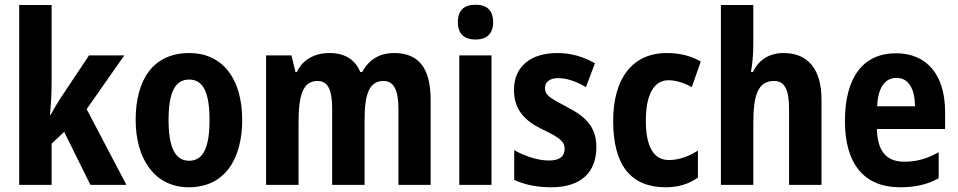

<svg xmlns="http://www.w3.org/2000/svg" viewBox="-20 -781 4048 811"><path d="M198 -427V-760H61V0H198V-174L251 -224L362 0H514L346 -320L505 -547H356L240 -373C226 -352 208 -322 194 -296H191C195 -338 198 -384 198 -427Z M1003 -274C1003 -456 914 -557 780 -557C627 -557 553 -445 553 -274C553 -112 632 10 777 10C933 10 1003 -114 1003 -274ZM692 -274C692 -388 718 -445 779 -445C840 -445 865 -387 865 -274C865 -161 840 -102 779 -102C718 -102 692 -162 692 -274Z M1645 -557C1583 -557 1538 -529 1510 -477H1502C1482 -525 1441 -557 1372 -557C1307 -557 1258 -528 1234 -477H1228L1211 -547H1104V0H1241V-259C1241 -377 1258 -439 1322 -439C1364 -439 1383 -403 1383 -322V0H1520V-275C1520 -384 1540 -439 1600 -439C1642 -439 1663 -403 1663 -321V0H1799V-359C1799 -494 1748 -557 1645 -557Z M1989 -761C1941 -761 1914 -739 1914 -687C1914 -637 1942 -614 1989 -614C2034 -614 2063 -637 2063 -687C2063 -738 2036 -761 1989 -761ZM2056 -547H1920V0H2056Z M2499 -160C2499 -247 2451 -290 2375 -329C2299 -369 2282 -380 2282 -409C2282 -435 2302 -451 2338 -451C2376 -451 2418 -435 2455 -413L2493 -514C2442 -542 2392 -557 2334 -557C2222 -557 2151 -500 2151 -402C2151 -319 2194 -272 2270 -235C2349 -198 2365 -181 2365 -152C2365 -120 2343 -103 2299 -103C2251 -103 2195 -122 2152 -147V-21C2199 0 2249 10 2309 10C2432 10 2499 -51 2499 -160Z M2792 10C2845 10 2891 -4 2928 -31V-145C2889 -120 2848 -105 2805 -105C2742 -105 2708 -160 2708 -271C2708 -383 2743 -442 2803 -442C2836 -442 2869 -431 2902 -413L2940 -521C2901 -544 2854 -557 2797 -557C2649 -557 2570 -447 2570 -270C2570 -79 2648 10 2792 10Z M3162 -596V-760H3025V0H3162V-261C3162 -381 3182 -439 3250 -439C3294 -439 3313 -402 3313 -322V0H3450V-360C3450 -490 3392 -557 3290 -557C3231 -557 3186 -530 3160 -477H3152C3158 -510 3162 -550 3162 -596Z M3765 -556C3627 -556 3549 -456 3549 -270C3549 -92 3627 10 3782 10C3848 10 3898 -2 3945 -28V-138C3895 -110 3852 -98 3799 -98C3723 -98 3686 -144 3684 -236H3972V-309C3972 -463 3896 -556 3765 -556ZM3767 -452C3818 -452 3844 -406 3845 -332H3685C3689 -415 3720 -452 3767 -452Z"/></svg>

Font: Noto Sans Lao Looped Condensed
Style: Bold
Weight: 700
Width: 3
Designer: Mark Frömberg, Ben Mitchell
Foundry: The Fontpad Ltd
Version: Version 1.002